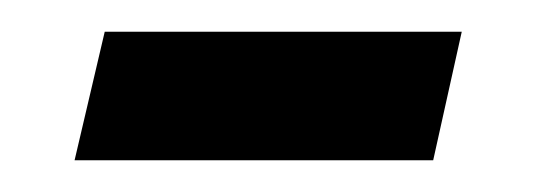

<svg xmlns="http://www.w3.org/2000/svg" viewBox="-20 -328 338 121"><path d="M27 -227 46 -308H271L253 -227Z"/></svg>

Font: Noto Sans Display
Style: Italic
Weight: 400
Italic angle: -12°
Designer: Monotype Design Team
Foundry: Monotype Imaging Inc.
Version: Version 2.003